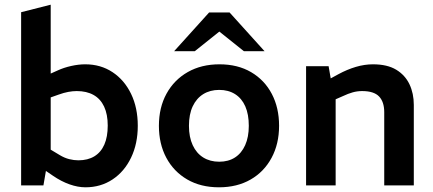

<svg xmlns="http://www.w3.org/2000/svg" viewBox="-20 -790 1846 818"><path d="M344 8Q312 8 276.5 -4.5Q241 -17 206 -41L165 -69L190 -156L235 -129Q255 -117 275 -112Q295 -107 314 -107Q354 -107 382 -124Q410 -141 424.5 -174Q439 -207 439 -255Q439 -303 423.5 -336Q408 -369 378.5 -385.5Q349 -402 307 -402Q290 -402 271 -398.5Q252 -395 230 -387L196 -375V-114L181 -93L165 0H70V-738L196 -770V-427L159 -460L226 -490Q252 -502 283.5 -509Q315 -516 343 -516Q409 -516 459.5 -482.5Q510 -449 538.5 -390Q567 -331 567 -254Q567 -178 538.5 -118.5Q510 -59 459.5 -25.5Q409 8 344 8Z M913 8Q835 8 777.5 -25.5Q720 -59 688.5 -118Q657 -177 657 -254Q657 -332 689.5 -391Q722 -450 780 -483Q838 -516 915 -516Q993 -516 1050 -482.5Q1107 -449 1138 -390Q1169 -331 1169 -254Q1169 -177 1137 -117.5Q1105 -58 1047.5 -25Q990 8 913 8ZM914 -101Q953 -101 981 -119Q1009 -137 1024.5 -171.5Q1040 -206 1040 -254Q1040 -303 1025 -337Q1010 -371 981.5 -389Q953 -407 914 -407Q875 -407 846 -389Q817 -371 801 -337Q785 -303 785 -254Q785 -206 801 -171.5Q817 -137 846 -119Q875 -101 914 -101ZM1019 -572 895 -671 871 -737H958L1107 -572ZM722 -572 871 -737H958L934 -671L810 -572Z M1284 0V-508H1380L1389 -456L1422 -474Q1459 -494 1496 -505Q1533 -516 1569 -516Q1630 -516 1668 -493Q1706 -470 1724.5 -431Q1743 -392 1743 -343V0H1617V-312Q1617 -356 1595 -379Q1573 -402 1523 -402Q1502 -402 1482.5 -396.5Q1463 -391 1442 -381L1410 -367V0Z"/></svg>

Font: REM Medium
Style: Regular
Weight: 500
Designer: Octavio Pardo
Foundry: Ashler Design
Version: Version 1.005;gftools[0.9.28]